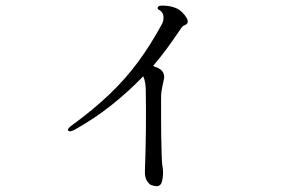

<svg xmlns="http://www.w3.org/2000/svg" viewBox="-20 -618 1040 677"><path d="M606 -587Q614 -583 623.5 -573.5Q633 -564 638.5 -554Q644 -544 641 -537Q636 -530 630 -528.5Q624 -527 617 -516Q594 -482 570 -449Q546 -416 520 -386Q526 -382 536 -379L546 -373Q559 -363 559 -346Q558 -336 555.5 -327Q553 -318 549 -293Q548 -289 548 -264.5Q548 -240 548 -205Q548 -170 548.5 -135Q549 -100 550 -72.5Q551 -45 552 -37Q556 -18 554.5 1Q553 20 548 30Q541 40 530.5 38.5Q520 37 515 35Q508 34 499 21Q490 8 491 -16Q494 -95 494.5 -167.5Q495 -240 494 -299Q494 -312 492 -325Q490 -338 485 -349Q432 -294 372 -246.5Q312 -199 244 -161Q226 -151 220 -158Q217 -165 236 -178Q310 -232 366.5 -286Q423 -340 467.5 -400.5Q512 -461 552 -535Q557 -546 556.5 -558Q556 -570 549 -577Q544 -582 539.5 -584Q535 -586 536 -591Q538 -600 560 -598Q570 -598 583 -595Q596 -592 606 -587Z"/></svg>

Font: Shippori Mincho TTF
Style: Regular
Weight: 400
Version: Version 2.100